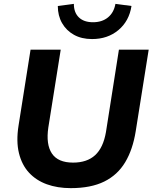

<svg xmlns="http://www.w3.org/2000/svg" viewBox="-20 -962 789 993"><path d="M346 11Q277 11 222 -9Q167 -29 130 -69Q93 -109 78 -170Q63 -231 76 -313L138 -705H294L230 -303Q217 -215 248.5 -168Q280 -121 358 -121Q430 -121 472 -159.5Q514 -198 528 -279L595 -705H749L682 -284Q667 -189 627.5 -123Q588 -57 519 -23Q450 11 346 11ZM456 -760Q402 -760 362.5 -782Q323 -804 301 -842.5Q279 -881 279 -931L362 -942Q362 -897 388 -872Q414 -847 461 -847Q508 -847 538.5 -872Q569 -897 577 -942L660 -931Q648 -853 592.5 -806.5Q537 -760 456 -760Z"/></svg>

Font: Nunito Sans 12pt ExtraBold
Style: Italic
Weight: 800
Italic angle: -9°
Designer: Vernon Adams
Foundry: Vernon Adams
Version: Version 3.101;gftools[0.9.27]